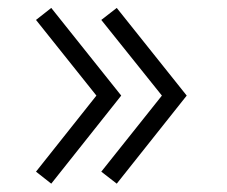

<svg xmlns="http://www.w3.org/2000/svg" viewBox="-20 -506 559 472"><path d="M278 -271 106 -486.5 68.5 -457 217 -271 68.5 -84 106 -54.5ZM439 -271 267 -486.5 229 -457 378 -271 229 -84 267 -54.5Z"/></svg>

Font: Hauora Light
Style: Regular
Weight: 300
Designer: Wayne Shih
Foundry: WCYS
Version: Version 1.001;hotconv 1.0.109;makeotfexe 2.5.65596